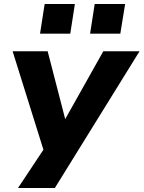

<svg xmlns="http://www.w3.org/2000/svg" viewBox="-20 -759 717 959"><path d="M70 180 210 -31 212 37 43 -503H218L306 -163H305L496 -503H677L254 180ZM430 -591 453 -739H605L581 -591ZM180 -591 203 -739H354L331 -591Z"/></svg>

Font: Nunito Sans 7pt SemiExpanded ExtraBold
Style: Italic
Weight: 800
Width: 6
Italic angle: -9°
Designer: Vernon Adams
Foundry: Vernon Adams
Version: Version 3.101;gftools[0.9.27]